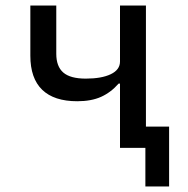

<svg xmlns="http://www.w3.org/2000/svg" viewBox="-20 -536 680 696"><path d="M507 0H415V-233H410Q382 -201 346.5 -185Q311 -169 260 -169Q176 -169 133 -210.5Q90 -252 90 -334V-516H184V-341Q184 -295 209.5 -273Q235 -251 291 -251Q348 -251 381.5 -267Q415 -283 415 -313V-516H509V-77H593V140H507Z"/></svg>

Font: Writer
Style: Regular
Weight: 400
Monospace: yes
Designer: Mike Abbink, Paul van der Laan, Pieter van Rosmalen
Foundry: Bold Monday
Version: Version 2.001 2020